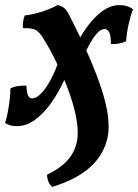

<svg xmlns="http://www.w3.org/2000/svg" viewBox="-43 -487 543 755"><path d="M162 248Q143 231 142 200Q191 177 220.5 145.5Q250 114 259 71Q265 44 261 6.5Q257 -31 245 -73.5Q233 -116 215 -160.5Q197 -205 176 -248Q155 -291 132 -328Q116 -357 100 -367.5Q84 -378 47 -376Q46 -390 48 -402.5Q50 -415 54 -426Q74 -428 99 -434.5Q124 -441 147 -450Q170 -459 183 -467Q199 -464 209.5 -455.5Q220 -447 230 -426Q276 -336 307.5 -263.5Q339 -191 357.5 -133Q376 -75 381.5 -30.5Q387 14 381 49Q367 120 312.5 169.5Q258 219 162 248ZM22 9Q-6 9 -23 -4Q-17 -22 -12.5 -45.5Q-8 -69 -5 -93.5Q-2 -118 -2 -139Q10 -146 27 -148.5Q44 -151 61 -150Q62 -120 68 -110Q74 -100 84 -100Q100 -100 120 -121Q140 -142 158.5 -177.5Q177 -213 190 -254L230 -217Q215 -181 194.5 -141.5Q174 -102 147.5 -68Q121 -34 90 -12.5Q59 9 22 9ZM267 -210 228 -247Q238 -274 253 -304.5Q268 -335 287 -363.5Q306 -392 328 -415.5Q350 -439 375 -453Q400 -467 427 -467Q458 -467 480 -451Q470 -425 462.5 -390.5Q455 -356 453 -325Q427 -312 393 -314Q393 -351 385.5 -362Q378 -373 369 -373Q355 -373 341 -358.5Q327 -344 313 -320Q299 -296 287 -267Q275 -238 267 -210Z"/></svg>

Font: Vollkorn SemiBold
Style: Italic
Weight: 600
Italic angle: -11°
Designer: Friedrich Althausen
Foundry: Friedrich Althausen
Version: Version 5.000